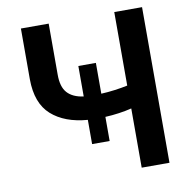

<svg xmlns="http://www.w3.org/2000/svg" viewBox="-81 -806 855 884"><g transform="rotate(-10 346.5 -364.0)"><path d="M386.7 -511.7V-367.7Q417.5 -369.1 450.4 -373.5Q483.4 -377.9 510.7 -383.8V-727.5H640.6V0H510.7V-276.9Q483.9 -270 451.2 -265.4Q418.5 -260.7 386.7 -259.3V-146.5H304.7V-259.8Q197.8 -268.1 136.2 -323Q74.7 -377.9 74.2 -490.2V-727.5H204.1V-490.2Q203.6 -432.1 228.8 -404.1Q253.9 -376 304.7 -369.1V-511.7Z"/></g></svg>

Font: Inter Tight SemiBold
Style: Regular
Weight: 600
Designer: Rasmus Andersson
Foundry: rsms
Version: Version 3.004; ttfautohint (v1.8.4.7-5d5b)